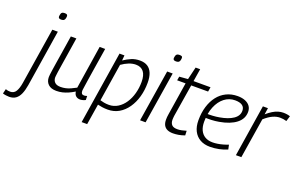

<svg xmlns="http://www.w3.org/2000/svg" viewBox="-225 -1183 2901 1860"><g transform="rotate(20 1225.0 -253.0)"><path d="M178 -726Q194 -726 201 -721Q208 -716 208 -703Q207 -685 202.5 -674.5Q198 -664 189 -659.5Q180 -655 165 -655Q151 -655 143.5 -660Q136 -665 136 -678Q138 -696 141.5 -706.5Q145 -717 154 -721.5Q163 -726 178 -726ZM176 -534 84 50Q75 105 58.5 143Q42 181 15 200.5Q-12 220 -53 220Q-66 220 -85 217.5Q-104 215 -119 210L-107 161Q-93 167 -81.5 168.5Q-70 170 -60 170Q-21 170 -1.5 137.5Q18 105 27 48L119 -534Z M357 10Q302 10 273 -17.5Q244 -45 244 -91Q244 -101 246 -118.5Q248 -136 252.5 -166.5Q257 -197 264.5 -245Q272 -293 283.5 -364Q295 -435 310 -534H367Q350 -425 338.5 -352.5Q327 -280 320 -235.5Q313 -191 309.5 -167Q306 -143 305 -131Q304 -119 303 -111Q303 -79 322.5 -59.5Q342 -40 382 -40Q409 -40 434 -45.5Q459 -51 484.5 -62.5Q510 -74 538 -89L607 -534H664Q644 -407 630.5 -324.5Q617 -242 610 -193.5Q603 -145 599.5 -121.5Q596 -98 595 -89.5Q594 -81 594 -78Q594 -58 601.5 -49Q609 -40 626 -40Q630 -40 638.5 -41.5Q647 -43 656 -46L657 -5Q645 2 629 6Q613 10 603 10Q576 10 559 -4.5Q542 -19 538 -49Q507 -30 477.5 -17Q448 -4 418.5 3Q389 10 357 10Z M692 210 810 -539H861L856 -485Q895 -511 934 -527.5Q973 -544 1020 -544Q1068 -544 1099.5 -524Q1131 -504 1147 -464.5Q1163 -425 1163 -366Q1163 -290 1144 -222Q1125 -154 1088.5 -101.5Q1052 -49 1001.5 -19.5Q951 10 887 10Q855 10 829.5 6Q804 2 783 -3L749 210ZM882 -37Q932 -37 973.5 -63Q1015 -89 1044.5 -133.5Q1074 -178 1089.5 -235Q1105 -292 1105 -353Q1105 -423 1077.5 -458Q1050 -493 997 -493Q962 -493 925 -478.5Q888 -464 852 -438L791 -51Q808 -46 831 -41.5Q854 -37 882 -37Z M1218 0 1303 -534H1360L1275 0ZM1362 -726Q1378 -726 1385.5 -721Q1393 -716 1392 -703Q1391 -685 1386.5 -674.5Q1382 -664 1373 -659.5Q1364 -655 1349 -655Q1335 -655 1327 -660Q1319 -665 1319 -678Q1321 -696 1325 -706.5Q1329 -717 1338 -721.5Q1347 -726 1362 -726Z M1677 -59 1679 -12Q1646 0 1616 5Q1586 10 1560 10Q1525 10 1501 -1Q1477 -12 1464.5 -34.5Q1452 -57 1452 -93Q1452 -104 1453 -119.5Q1454 -135 1457 -150L1510 -487H1423L1430 -527L1518 -534L1549 -664H1596L1575 -534H1750L1742 -487H1568L1514 -153Q1513 -142 1512 -132.5Q1511 -123 1511 -114Q1511 -80 1528 -61Q1545 -42 1586 -42Q1608 -42 1631 -47Q1654 -52 1677 -59Z M1798 -281Q1829 -280 1863.5 -282Q1898 -284 1932 -290Q2019 -305 2068.5 -339Q2118 -373 2118 -425Q2118 -461 2092.5 -479Q2067 -497 2018 -497Q1957 -497 1909 -459.5Q1861 -422 1833.5 -355Q1806 -288 1806 -199Q1806 -148 1823 -112.5Q1840 -77 1872 -58Q1904 -39 1950 -39Q1974 -39 2000 -43Q2026 -47 2053.5 -54.5Q2081 -62 2108 -73L2118 -26Q2079 -9 2032.5 0.5Q1986 10 1941 10Q1881 10 1838 -14.5Q1795 -39 1772 -84.5Q1749 -130 1749 -194Q1749 -272 1768.5 -336Q1788 -400 1824 -446.5Q1860 -493 1912 -518.5Q1964 -544 2028 -544Q2073 -544 2106 -530.5Q2139 -517 2156.5 -492.5Q2174 -468 2174 -434Q2174 -362 2113 -314.5Q2052 -267 1943 -248Q1904 -241 1865 -239.5Q1826 -238 1793 -240Z M2342 -534 2332 -467Q2363 -494 2391 -511Q2419 -528 2445.5 -536Q2472 -544 2498 -544Q2519 -544 2537.5 -541Q2556 -538 2569 -533L2552 -478Q2536 -483 2518.5 -485.5Q2501 -488 2484 -488Q2450 -488 2411.5 -471Q2373 -454 2328 -414L2262 0H2206L2290 -534Z"/></g></svg>

Font: Georama ExtraCondensed Thin Light
Style: Italic
Weight: 300
Italic angle: -9°
Version: Version 1.001